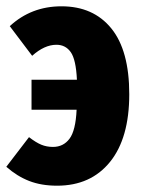

<svg xmlns="http://www.w3.org/2000/svg" viewBox="-22 -571 450 609"><path d="M388 -272Q388 -133 327 -57.5Q266 18 159 18Q109 18 70.5 3Q32 -12 -2 -42L70 -136Q92 -119 109 -112Q126 -105 146 -105Q179 -105 198.5 -131Q218 -157 221 -223H78V-318H222Q219 -382 202.5 -405.5Q186 -429 157 -429Q119 -429 80 -394L9 -488Q77 -551 173 -551Q274 -551 331 -481Q388 -411 388 -272Z"/></svg>

Font: Fira Sans Compressed ExtraBold
Style: Regular
Weight: 800
Width: 1
Designer: bBox Type GmbH & Carrois Corporate GbR & Edenspiekermann AG
Foundry: bBox Type GmbH & Carrois Corporate GbR & Edenspiekermann AG
Version: Version 4.301